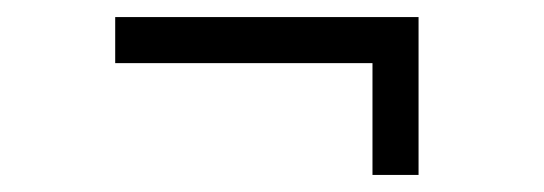

<svg xmlns="http://www.w3.org/2000/svg" viewBox="-20 -374 637 225"><path d="M416.5 -169V-339L455 -300H115V-354H470.5V-169Z"/></svg>

Font: Epilogue
Style: Regular
Weight: 400
Designer: Tyler Finck
Foundry: Etcetera Type Co
Version: Version 2.112